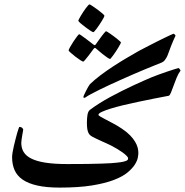

<svg xmlns="http://www.w3.org/2000/svg" viewBox="-20 -790 844 876"><path d="M803.7 -467.8Q793.5 -454.1 785.6 -434.8Q777.8 -415.5 771.5 -397.7Q765.1 -379.9 759.8 -366.9Q754.4 -354 749.5 -353Q718.3 -347.2 682.4 -340.1Q646.5 -333 610.8 -325.4Q575.2 -317.9 542.5 -310.1Q509.8 -302.2 484.6 -294.4Q459.5 -286.6 444.3 -279.5Q429.2 -272.5 429.2 -266.1Q429.2 -263.2 439.2 -257.3Q449.2 -251.5 464.8 -243.4Q480.5 -235.4 499.5 -225.1Q518.6 -214.8 536.6 -202.6Q559.1 -187.5 573.5 -172.6Q587.9 -157.7 596.4 -143.3Q605 -128.9 608.2 -116Q611.3 -103 611.3 -92.3Q611.3 -85.4 608.9 -71.3Q606.4 -57.1 595.5 -39.6Q584.5 -22 562 -3.2Q539.6 15.6 499.5 31Q459.5 46.4 399.2 56.2Q338.9 65.9 252.4 65.9Q192.4 65.9 150.9 56.6Q109.4 47.4 83.7 29.8Q58.1 12.2 46.6 -13.7Q35.2 -39.6 35.2 -72.8Q35.2 -81.5 37.4 -95Q39.6 -108.4 43.2 -123.8Q46.9 -139.2 50.8 -154.8Q54.7 -170.4 58.3 -182.9Q62 -195.3 64.7 -203.1Q67.4 -210.9 67.9 -210.9Q77.1 -210.9 81.5 -206.1Q85.9 -201.2 85.9 -198.7Q85.9 -196.8 84.5 -189.5Q83 -182.1 81.5 -172.9Q80.1 -163.6 78.6 -154.1Q77.1 -144.5 77.1 -138.2Q77.1 -114.3 88.1 -96.2Q99.1 -78.1 124 -65.9Q148.9 -53.7 189 -47.6Q229 -41.5 287.1 -41.5Q339.8 -41.5 377.7 -42Q415.5 -42.5 441.9 -43.5Q468.3 -44.4 485.4 -45.4Q502.4 -46.4 513.7 -47.9Q532.2 -49.8 542.5 -52.2Q552.7 -54.7 557.6 -57.1Q562.5 -59.6 563.5 -62.3Q564.5 -64.9 564.5 -67.4Q564.5 -72.3 557.1 -79.6Q549.8 -86.9 538.6 -95Q527.3 -103 514.2 -110.8Q501 -118.7 488.8 -125Q481.4 -128.9 469.5 -134.3Q457.5 -139.6 444.6 -145.5Q431.6 -151.4 419.7 -157Q407.7 -162.6 400.9 -166.5Q395.5 -169.4 390.9 -173.6Q386.2 -177.7 383.1 -184.6Q379.9 -191.4 378.2 -202.1Q376.5 -212.9 376.5 -229Q376.5 -251 379.2 -266.4Q381.8 -281.7 390.1 -288.6Q408.7 -302.7 432.6 -317.9Q456.5 -333 482.9 -347.4Q509.3 -361.8 536.9 -375.5Q564.5 -389.2 589.6 -400.9Q614.7 -412.6 636.5 -422.1Q658.2 -431.6 673.3 -438Q685.5 -442.9 705.3 -450.2Q725.1 -457.5 744.4 -463.9Q763.7 -470.2 778.3 -474.9Q793 -479.5 794.9 -479.5Q796.4 -479.5 800 -474.4Q803.7 -469.2 803.7 -467.8ZM337.4 -695.3Q337.4 -697.3 340.6 -703.4Q343.8 -709.5 348.6 -717.8Q353.5 -726.1 359.6 -735.4Q365.7 -744.6 371.3 -752.2Q377 -759.8 381.6 -764.9Q386.2 -770 388.7 -770Q390.1 -770 401.1 -762.9Q412.1 -755.9 424.3 -746.8Q436.5 -737.8 446.5 -729.2Q456.5 -720.7 456.5 -718.3Q456.5 -716.3 453.4 -710Q450.2 -703.6 445.1 -695.3Q439.9 -687 433.8 -677.7Q427.7 -668.5 422.1 -660.9Q416.5 -653.3 411.9 -648.2Q407.2 -643.1 405.8 -643.1Q402.8 -643.1 391.8 -650.4Q380.9 -657.7 368.7 -666.7Q356.4 -675.8 346.9 -684.3Q337.4 -692.9 337.4 -695.3ZM359.9 -508.8Q356.9 -508.8 345.9 -515.9Q335 -522.9 323.2 -532.2Q311.5 -541.5 302.2 -549.6Q293 -557.6 293 -560.1Q293 -563 299.6 -575Q306.2 -586.9 314.7 -599.9Q323.2 -612.8 331.1 -623.3Q338.9 -633.8 341.8 -633.8Q343.3 -633.8 353.5 -626.5Q363.8 -619.1 375.5 -610.4Q389.2 -600.1 406.2 -586.9Q409.7 -584 413.1 -584Q414.1 -584 417.5 -588.4Q429.2 -605 438.5 -617.7Q442.4 -623 446.5 -628.4Q450.7 -633.8 454.1 -637.9Q457.5 -642.1 460.2 -644.8Q462.9 -647.5 464.4 -647.5Q465.3 -647.5 470.9 -644Q476.6 -640.6 484.1 -635.3Q491.7 -629.9 500 -623.8Q508.3 -617.7 515.4 -611.8Q522.5 -606 527.1 -601.8Q531.7 -597.7 531.7 -596.2Q531.7 -594.2 528.3 -587.9Q524.9 -581.5 520 -573.2Q515.1 -564.9 509 -555.7Q502.9 -546.4 497.3 -538.8Q491.7 -531.2 487.5 -526.1Q483.4 -521 482.4 -521Q478.5 -521 468.3 -528.3Q458 -535.6 446.8 -544.4Q434.1 -554.7 418.9 -567.9Q415.5 -571.3 413.1 -571.3Q411.6 -571.3 410.2 -570.3Q408.7 -569.3 406.2 -565.9Q394 -549.8 384.8 -537.1Q376.5 -526.4 369.1 -517.6Q361.8 -508.8 359.9 -508.8ZM780.8 -627Q780.8 -627 778.1 -621.1Q775.4 -615.2 770.8 -605Q766.1 -594.7 760.5 -580.3Q754.9 -565.9 749 -549.3Q744.6 -536.6 740.5 -528.8Q736.3 -521 732.4 -516.1Q728.5 -511.2 724.9 -508.8Q721.2 -506.3 718.3 -504.9Q704.6 -499.5 684.3 -491.2Q664.1 -482.9 639.6 -472.9Q615.2 -462.9 588.4 -451.2Q561.5 -439.5 534.7 -427.5Q507.8 -415.5 481.9 -403.6Q456.1 -391.6 434.3 -380.9Q412.6 -370.1 395.8 -361.1Q378.9 -352.1 370.1 -345.7Q369.6 -345.2 366.9 -344.2Q364.3 -343.3 363.3 -343.3Q362.8 -343.3 361.6 -344.7Q360.4 -346.2 360.4 -347.2Q360.4 -349.6 364.3 -358.4Q368.2 -367.2 373.3 -377Q378.4 -386.7 383.3 -395.3Q388.2 -403.8 390.6 -406.2Q411.6 -426.3 437.7 -446Q463.9 -465.8 493.2 -485.1Q522.5 -504.4 553.2 -522.7Q584 -541 614.3 -558.1Q620.1 -561 633.5 -568.1Q647 -575.2 664.1 -584Q681.2 -592.8 699.7 -602.1Q718.3 -611.3 733.9 -618.9Q749.5 -626.5 760 -631.3Q770.5 -636.2 772 -636.2Q773.4 -636.2 777.1 -632.6Q780.8 -628.9 780.8 -627Z"/></svg>

Font: Scheherazade
Style: Bold
Weight: 700
Version: Version 2.100 (build 932/914)